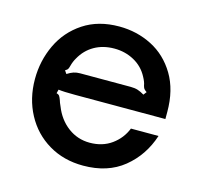

<svg xmlns="http://www.w3.org/2000/svg" viewBox="-89 -665 812 773"><g transform="rotate(15 317.5 -278.5)"><path d="M43 -276Q43 -352 74.5 -419Q106 -486 168 -527Q230 -568 317 -568Q391 -568 453.5 -536Q516 -504 554 -440.5Q592 -377 592 -286V-256H216Q167 -256 146 -259L142 -243Q151 -241 154.5 -235.5Q158 -230 162 -219Q164 -211 171 -196Q191 -145 231 -115Q271 -85 322 -85Q375 -85 413 -112.5Q451 -140 468 -183H583Q555 -97 488.5 -43Q422 11 320 11Q239 11 176 -26.5Q113 -64 78 -129.5Q43 -195 43 -276ZM160 -328Q174 -337 186 -341Q198 -345 213 -345H424Q441 -345 453.5 -341Q466 -337 481 -328L491 -341Q482 -347 479 -351.5Q476 -356 474 -364Q472 -378 461 -398Q441 -436 403.5 -456.5Q366 -477 321 -477Q274 -477 238 -456.5Q202 -436 181 -398Q172 -383 167 -364Q165 -356 162.5 -351Q160 -346 151 -341Z"/></g></svg>

Font: Open Sauce Sans Medium
Style: Regular
Weight: 500
Designer: Alfredo Marco Pradil
Foundry: Creative Sauce Fz LLC
Version: Version 1.477